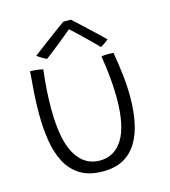

<svg xmlns="http://www.w3.org/2000/svg" viewBox="-110 -801 808 911"><g transform="rotate(-15 294.5 -345.5)"><path d="M417.5 -507Q428.5 -509.5 447 -509.5Q454.5 -509.5 463.5 -509.2Q472.5 -509 477 -508.5Q486.5 -454 493 -397Q499.5 -340 499.5 -285.5Q499.5 -223 489 -167.5Q478.5 -112 454 -69.2Q429.5 -26.5 388.2 -2.2Q347 22 285 22Q216.5 22 172.5 -5.5Q128.5 -33 104 -80.8Q79.5 -128.5 70 -190.2Q60.5 -252 60.5 -321Q60.5 -372 64 -424.5Q67.5 -477 72 -527Q77 -527 85.8 -526.2Q94.5 -525.5 102 -525Q111 -524 119.5 -522.5Q128 -521 135 -519Q122.5 -416.5 122.5 -331Q122.5 -176 164.8 -103.8Q207 -31.5 283.5 -31.5Q355.5 -31.5 396 -96.8Q436.5 -162 436.5 -298Q436.5 -390 417.5 -507ZM323 -712.5Q343.5 -693.5 369.2 -669.8Q395 -646 420.5 -621.8Q446 -597.5 466.5 -577.5Q455.5 -568.5 445.5 -562Q435.5 -555.5 426.5 -550.5Q415.5 -562.5 397.8 -580.2Q380 -598 360.8 -616.2Q341.5 -634.5 325.5 -649.5Q309.5 -664.5 301.5 -671.5Q293.5 -664.5 276.2 -650.2Q259 -636 238 -619.2Q217 -602.5 197.5 -587Q178 -571.5 165.5 -562.5Q158.5 -565 142.5 -574.5Q126.5 -584 119.5 -590Q147.5 -611.5 182.2 -637.5Q217 -663.5 245.8 -684.8Q274.5 -706 285 -713Q291.5 -713 303 -713Q314.5 -713 323 -712.5Z"/></g></svg>

Font: Grandstander ExtraLight
Style: Regular
Weight: 200
Designer: Tyler Finck
Foundry: Etcetera Type Co
Version: Version 1.200; ttfautohint (v1.8.3)